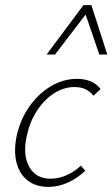

<svg xmlns="http://www.w3.org/2000/svg" viewBox="-20 -724 439 750"><path d="M169 6Q120 6 88 -19Q56 -44 44.5 -89Q33 -134 45 -193Q59 -257 94.5 -307.5Q130 -358 178.5 -387Q227 -416 281 -416Q310 -416 333.5 -406.5Q357 -397 373 -376L345 -350Q333 -366 315 -375Q297 -384 271 -384Q229 -384 191 -359.5Q153 -335 125 -292.5Q97 -250 85 -195Q68 -119 94 -72.5Q120 -26 177 -26Q210 -26 241 -40Q272 -54 296 -77L313 -57Q284 -29 246.5 -11.5Q209 6 169 6ZM162 -511 306 -704H337L325 -681L195 -511ZM368 -511 310 -680 306 -704H337L399 -511Z"/></svg>

Font: Ysabeau Infant ExtraLight
Style: Italic
Weight: 250
Italic angle: -12°
Designer: Christian Thalmann (Catharsis Fonts)
Version: Version 2.001;gftools[0.9.30]; featfreeze: ss01,ss02,lnum